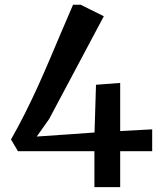

<svg xmlns="http://www.w3.org/2000/svg" viewBox="-20 -766 662 786"><path d="M366.5 0V-147H53.5L25 -195Q53 -244 80.8 -299Q108.5 -354 135 -412.2Q161.5 -470.5 186.2 -529Q211 -587.5 234.5 -642.8Q258 -698 279 -746.5H310.5L405 -699.5L181 -278.5L130.5 -207L367 -223.5L373 -419L472 -426.5V-229.5L603 -236.5V-147H472V0Z"/></svg>

Font: Merriweather 20pt SemiBold
Style: Regular
Weight: 600
Version: Version 2.100